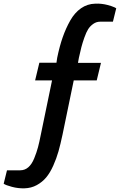

<svg xmlns="http://www.w3.org/2000/svg" viewBox="-31 -820 652 1044"><path d="M-11 179 7 106H79Q104 106 123 89.5Q142 73 155 41Q168 9 175.5 -19Q183 -47 191 -88L252 -383H160L183 -479H276L280 -506Q293 -569 310 -617.5Q327 -666 351 -708.5Q375 -751 409.5 -775Q444 -799 486 -800Q504 -801 521 -799Q538 -797 551.5 -793.5Q565 -790 574 -787Q583 -784 592 -780L601 -775L583 -702H513Q493 -702 476 -690Q459 -678 448.5 -661.5Q438 -645 427.5 -615Q417 -585 411.5 -563.5Q406 -542 398 -506L393 -478H518L495 -383H370L309 -88Q298 -36 287 3Q276 42 258.5 81Q241 120 220 145Q199 170 169 186.5Q139 203 102 204Q68 205 34 196Q0 187 -11 179Z"/></svg>

Font: Exo
Style: Demi Bold Italic
Weight: 600
Designer: Natanael Gama
Version: Version 1